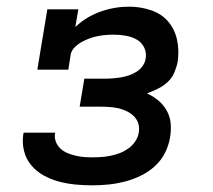

<svg xmlns="http://www.w3.org/2000/svg" viewBox="-20 -548 640 576"><path d="M257 8Q231 8 205.5 5.5Q180 3 156 -3.5Q132 -10 110.5 -22Q89 -34 73.5 -52.5Q58 -71 52 -95.5Q46 -120 50 -146L51 -150H146L145 -148Q143 -135 147.5 -123Q152 -111 161 -102.5Q170 -94 182 -89Q194 -84 206.5 -81Q219 -78 231.5 -77Q244 -76 258 -76Q271 -76 285 -77Q299 -78 313 -81Q327 -84 340 -89Q353 -94 365 -102.5Q377 -111 385.5 -123.5Q394 -136 396 -149Q399 -164 395 -177Q391 -190 382 -199Q373 -208 361 -214Q349 -220 336 -223Q323 -226 309 -227Q295 -228 281 -228H219L233 -312H295Q307 -312 319.5 -313Q332 -314 343.5 -316Q355 -318 367 -322Q379 -326 390 -333Q401 -340 408.5 -351Q416 -362 417 -373Q420 -391 412 -406.5Q404 -422 389 -430Q374 -438 356.5 -441Q339 -444 321 -444Q309 -444 297 -443Q285 -442 272.5 -439.5Q260 -437 248 -432.5Q236 -428 225 -422Q214 -416 204 -406Q194 -396 192 -384L185 -339H92L122 -520H215L206 -467Q223 -483 242 -494.5Q261 -506 282.5 -513.5Q304 -521 325 -524.5Q346 -528 368 -528Q401 -528 432.5 -517.5Q464 -507 484 -484Q504 -461 511 -429Q518 -397 513 -363Q510 -347 503 -330.5Q496 -314 483 -302Q470 -290 454 -282Q438 -274 421 -268Q440 -259 455 -246.5Q470 -234 480 -216.5Q490 -199 492 -178Q494 -157 490 -135Q486 -111 474.5 -88.5Q463 -66 443.5 -48.5Q424 -31 400.5 -20Q377 -9 353.5 -3Q330 3 305.5 5.5Q281 8 257 8Z"/></svg>

Font: Iosevka Etoile Medium
Style: Italic
Weight: 500
Italic angle: -9°
Designer: Belleve Invis
Foundry: Belleve Invis
Version: Version 22.1.2; ttfautohint (v1.8.4)